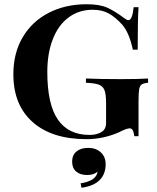

<svg xmlns="http://www.w3.org/2000/svg" viewBox="-20 -642 741 905"><path d="M565 -557Q578 -547 585 -547Q604 -547 610 -608H633Q629 -551 629 -408H606Q590 -486 556 -526Q525 -560 493.5 -578Q462 -596 417 -596Q352 -596 303.5 -560Q255 -524 229 -457.5Q203 -391 203 -303Q203 -150 253 -78Q303 -6 402 -6Q436 -6 459 -20Q480 -33 480 -63V-156Q480 -198 472.5 -217Q465 -236 446 -243Q427 -250 385 -252V-272Q450 -269 550 -269Q635 -269 678 -272V-252Q657 -250 648 -244Q639 -238 636 -221.5Q633 -205 633 -166V0H613Q609 -37 592 -37Q576 -37 542 -19Q467 14 388 14Q225 14 134 -66.5Q43 -147 43 -292Q43 -392 87 -466.5Q131 -541 209.5 -581.5Q288 -622 389 -622Q449 -622 485 -606Q521 -590 565 -557ZM478 132Q478 178 450 206.5Q422 235 364 243L360 222Q434 211 440 167Q422 183 391 183Q358 183 339 166.5Q320 150 320 120Q320 89 340.5 72Q361 55 396 55Q432 55 455 76Q478 97 478 132Z"/></svg>

Font: Playfair Display SC
Style: Bold
Weight: 700
Designer: Claus Eggers Sørensen
Foundry: Claus Eggers Sørensen
Version: Version 1.200; ttfautohint (v1.6)